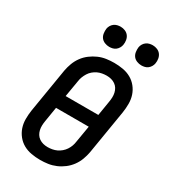

<svg xmlns="http://www.w3.org/2000/svg" viewBox="-228 -1070 1057 1190"><g transform="rotate(30 300.0 -474.5)"><path d="M255 8Q223 8 192 2.5Q161 -3 135 -17.5Q109 -32 90 -55.5Q71 -79 61.5 -107.5Q52 -136 52 -168Q52 -200 57 -232L109 -547Q114 -574 124 -601Q134 -628 151.5 -652Q169 -676 193 -694Q217 -712 243.5 -723.5Q270 -735 298 -739Q326 -743 354 -743Q386 -743 417 -737.5Q448 -732 474 -717.5Q500 -703 519 -679.5Q538 -656 547.5 -627.5Q557 -599 557 -567Q557 -535 552 -503L500 -188Q495 -161 485 -134Q475 -107 457.5 -83Q440 -59 416.5 -41Q393 -23 366 -11.5Q339 0 311 4Q283 8 255 8ZM429 -414 446 -518Q449 -535 449.5 -551.5Q450 -568 446.5 -583.5Q443 -599 435 -612Q427 -625 414 -634Q401 -643 385.5 -647Q370 -651 353 -651Q337 -651 320.5 -648Q304 -645 289 -638Q274 -631 260.5 -619.5Q247 -608 238 -593.5Q229 -579 223 -563.5Q217 -548 215 -532L195 -414ZM256 -84Q272 -84 288.5 -87Q305 -90 320 -97Q335 -104 348.5 -115.5Q362 -127 371.5 -141.5Q381 -156 386.5 -171.5Q392 -187 394 -203L414 -321H180L163 -217Q160 -200 159.5 -183.5Q159 -167 162.5 -151.5Q166 -136 174 -123Q182 -110 195 -101Q208 -92 223.5 -88Q239 -84 256 -84ZM506 -813Q489 -813 473 -819.5Q457 -826 447.5 -838.5Q438 -851 435.5 -868Q433 -885 435 -902Q437 -914 443.5 -925Q450 -936 460 -943.5Q470 -951 482 -954Q494 -957 506 -957Q523 -957 538.5 -950.5Q554 -944 563.5 -931.5Q573 -919 576 -902Q579 -885 576 -868Q574 -856 567.5 -845Q561 -834 551.5 -826.5Q542 -819 530 -816Q518 -813 506 -813ZM276 -813Q259 -813 243 -819.5Q227 -826 217.5 -838.5Q208 -851 205.5 -868Q203 -885 205 -902Q207 -914 213.5 -925Q220 -936 230 -943.5Q240 -951 252 -954Q264 -957 276 -957Q293 -957 308.5 -950.5Q324 -944 333.5 -931.5Q343 -919 346 -902Q349 -885 346 -868Q344 -856 337.5 -845Q331 -834 321.5 -826.5Q312 -819 300 -816Q288 -813 276 -813Z"/></g></svg>

Font: Iosevka Semibold Extended
Style: Italic
Weight: 600
Width: 7
Italic angle: -9°
Monospace: yes
Designer: Belleve Invis
Foundry: Belleve Invis
Version: Version 32.5.0; ttfautohint (v1.8.4)